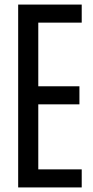

<svg xmlns="http://www.w3.org/2000/svg" viewBox="-20 -820 406 840"><path d="M59.5 0V-800H337.5V-721H147.5V-442.5H327.5V-363.5H147.5V-79H337.5V0Z"/></svg>

Font: Big Shoulders Text Thin Medium
Style: Regular
Weight: 500
Version: Version 2.002